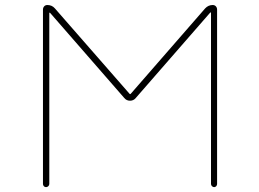

<svg xmlns="http://www.w3.org/2000/svg" viewBox="-20 -773 1040 770"><path d="M826.2 -35.2V-721.7Q826.2 -722.7 825.2 -723.1Q824.2 -723.6 823.2 -722.7L524.4 -379.9Q515.6 -369.1 501.5 -369.1Q487.3 -369.1 478.5 -379.9L180.7 -721.7Q179.7 -722.7 178.7 -722.2Q177.7 -721.7 177.7 -720.7V-35.2Q177.7 -30.3 173.8 -26.4Q169.9 -22.5 164.6 -22.5Q159.2 -22.5 155.8 -26.4Q152.3 -30.3 152.3 -35.2V-734.4Q152.3 -742.2 157.2 -747.6Q162.1 -752.9 169.9 -752.9Q188.5 -752.9 200.2 -739.3L499 -397.5Q502 -393.6 504.9 -397.5L802.7 -739.3Q815.4 -752.9 833 -752.9Q840.8 -752.9 845.7 -747.6Q850.6 -742.2 850.6 -734.4V-35.2Q850.6 -30.3 847.2 -26.4Q843.8 -22.5 838.9 -22.5Q834 -22.5 830.1 -26.4Q826.2 -30.3 826.2 -35.2Z"/></svg>

Font: Rounded-X Mgen+ 1m thin
Style: Regular
Weight: 100
Designer: [Source Han Sans]
Ryoko NISHIZUKA  (kana & ideographs); Paul D. Hunt (Latin, Greek & Cyrillic); Wenlong ZHANG  (bopomofo
Version: Version 1.059.20150602